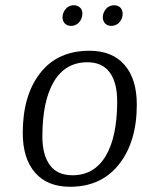

<svg xmlns="http://www.w3.org/2000/svg" viewBox="-20 -704 543 734"><path d="M235 -674Q248 -684 262 -684Q277 -684 287 -674Q295 -666 295 -651Q295 -631 279 -615Q266 -605 252 -605Q237 -605 227 -615Q219 -625 219 -638Q219 -658 235 -674ZM389 -674Q402 -684 416 -684Q431 -684 441 -674Q449 -664 449 -651Q449 -631 433 -615Q420 -605 405 -605Q391 -605 381 -615Q373 -625 373 -638Q373 -658 389 -674ZM503 -304Q503 -162 435 -76Q367 10 248 10Q161 10 114 -44Q67 -98 67 -196Q67 -339 133.5 -424.5Q200 -510 322 -510Q409 -510 456 -456Q503 -402 503 -304ZM314 -466Q230 -466 186 -392Q142 -318 142 -182Q142 -112 170.5 -73Q199 -34 257 -34Q340 -34 384 -107.5Q428 -181 428 -317Q428 -388 399.5 -427Q371 -466 314 -466Z"/></svg>

Font: Arsenal
Style: Italic
Weight: 400
Italic angle: -9.10001°
Designer: Andrij Shevchenko
Foundry: Stairsfor
Version: Version 2.001;PS 002.001;hotconv 1.0.88;makeotf.lib2.5.64775